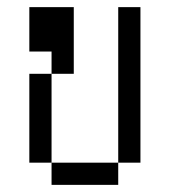

<svg xmlns="http://www.w3.org/2000/svg" viewBox="-20 -520 540 540"><path d="M125 -62.5V0H312.5V-62.5ZM125 -62.5Q125 -62.5 125 -312.5H62.5Q62.5 -312.5 62.5 -62.5ZM312.5 -62.5H375V-500H312.5ZM125 -312.5H187.5V-500H62.5Q62.5 -500 62.5 -375H125Z"/></svg>

Font: BFUnifontExMono
Style: Regular
Weight: 500
Version: Version 15.0.06